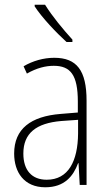

<svg xmlns="http://www.w3.org/2000/svg" viewBox="-20 -784 460 814"><path d="M171 -764H127V-757C158 -709 219 -645 262 -606H287V-616C248 -659 202 -714 171 -764ZM210 -539C165 -539 119 -526 80 -503L94 -472C136 -496 174 -505 208 -505C279 -505 310 -466 310 -353V-307L237 -301C111 -291 40 -238 40 -133C40 -54 82 10 172 10C254 10 291 -38 311 -92H313L318 0H347V-357C347 -486 305 -539 210 -539ZM240 -271 311 -276V-218C310 -101 270 -22 178 -22C115 -22 79 -62 79 -133C79 -219 133 -262 240 -271Z"/></svg>

Font: Noto Sans Ethiopic Condensed ExtraLight
Style: Regular
Weight: 200
Width: 3
Designer: Monotype Design Team
Foundry: Monotype Imaging Inc.
Version: Version 2.102